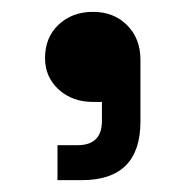

<svg xmlns="http://www.w3.org/2000/svg" viewBox="-20 -168 313 324"><path d="M77 136V77H111Q152 77 152 36V4H137Q102 4 79 -17Q56 -38 56 -70Q56 -105 79 -126.5Q102 -148 137 -148Q172 -148 194.5 -125.5Q217 -103 217 -67V37Q217 136 118 136Z"/></svg>

Font: Space Grotesk Medium
Style: Regular
Weight: 500
Designer: Florian Karsten
Foundry: Florian Karsten
Version: Version 2.000